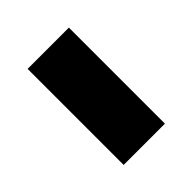

<svg xmlns="http://www.w3.org/2000/svg" viewBox="-21 -445 352 352"><g transform="rotate(45 155.5 -268.5)"><path d="M31 -215H280V-322H31Z"/></g></svg>

Font: Noto Sans Thai Looped SemiCondensed SemiBold
Style: Regular
Weight: 600
Width: 4
Designer: Sasikarn Vongin, Ben Mitchell
Foundry: The Fontpad Ltd
Version: Version 1.001